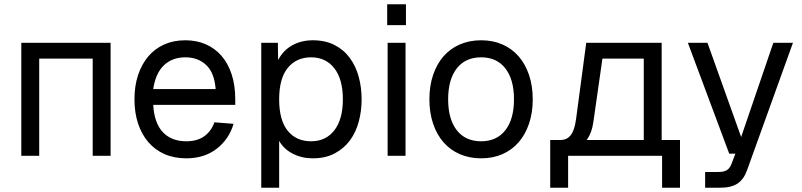

<svg xmlns="http://www.w3.org/2000/svg" viewBox="-20 -731 3763 901"><path d="M80 0V-530H499V0H415V-456H164V0Z M854 12Q798 12 753 -7.5Q708 -27 676.5 -63.5Q645 -100 628 -151Q611 -202 611 -265Q611 -328 628 -379Q645 -430 676 -466.5Q707 -503 751 -522.5Q795 -542 850 -542Q902 -542 945 -523.5Q988 -505 1019 -469.5Q1050 -434 1067 -382.5Q1084 -331 1084 -264V-239H699Q704 -153 744.5 -110.5Q785 -68 854 -68Q906 -68 939 -92Q972 -116 986 -157L1076 -150Q1055 -78 997 -33Q939 12 854 12ZM992 -313Q986 -390 947.5 -426Q909 -462 850 -462Q788 -462 749 -424.5Q710 -387 699 -313Z M1206 150V-530H1284L1285 -449Q1309 -495 1351.5 -518.5Q1394 -542 1448 -542Q1507 -542 1550.5 -519.5Q1594 -497 1622 -458.5Q1650 -420 1663.5 -370Q1677 -320 1677 -265Q1677 -210 1663.5 -160Q1650 -110 1622 -72Q1594 -34 1550.5 -11Q1507 12 1448 12Q1396 12 1353.5 -10Q1311 -32 1290 -70V150ZM1440 -68Q1509 -68 1549 -119.5Q1589 -171 1589 -265Q1589 -359 1549 -410.5Q1509 -462 1440 -462Q1371 -462 1330.5 -412.5Q1290 -363 1290 -265Q1290 -167 1330 -117.5Q1370 -68 1440 -68Z M1799 0V-530H1883V0ZM1797 -613V-711H1885V-613Z M2238 12Q2183 12 2138 -7.5Q2093 -27 2061.5 -63Q2030 -99 2012.5 -150.5Q1995 -202 1995 -265Q1995 -328 2012.5 -379.5Q2030 -431 2061.5 -467Q2093 -503 2138 -522.5Q2183 -542 2238 -542Q2293 -542 2337.5 -522.5Q2382 -503 2413.5 -467Q2445 -431 2462.5 -379.5Q2480 -328 2480 -265Q2480 -202 2462.5 -150.5Q2445 -99 2413.5 -63Q2382 -27 2337.5 -7.5Q2293 12 2238 12ZM2238 -68Q2311 -68 2351.5 -120Q2392 -172 2392 -265Q2392 -358 2351.5 -410Q2311 -462 2238 -462Q2164 -462 2123.5 -410Q2083 -358 2083 -265Q2083 -172 2123.5 -120Q2164 -68 2238 -68Z M2562 150V-74H2609Q2641 -74 2658.5 -97Q2676 -120 2683 -170L2731 -530H3085V-74H3171V150H3087V0H2646V150ZM2765 -162Q2758 -108 2733 -74H3001V-456H2807Z M3289 150V76H3350Q3378 76 3391 67.5Q3404 59 3412 40L3431 -10H3402L3208 -530H3300L3458 -88L3609 -530H3701L3486 67Q3471 110 3441.5 130Q3412 150 3358 150Z"/></svg>

Font: Geist
Style: Regular
Weight: 400
Designer: Basement.studio, Andrés Briganti, Mateo Zaragoza
Foundry: Basement.studio, Vercel, Andrés Briganti, Guido Ferreyra, Mateo Zaragoza
Version: Version 1.401